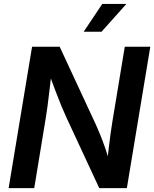

<svg xmlns="http://www.w3.org/2000/svg" viewBox="-20 -968 793 988"><path d="M24.4 0 145 -727.5H287.1L474.1 -325.2Q483.4 -304.7 495.6 -274.7Q507.8 -244.6 520.8 -207.8Q533.7 -170.9 544.9 -128.4L530.8 -117.7Q533.7 -155.3 538.6 -197.5Q543.5 -239.7 548.6 -277.8Q553.7 -315.9 558.1 -340.8L622.1 -727.5H753.4L632.8 0H490.7L322.3 -362.3Q309.1 -390.6 295.4 -423.8Q281.7 -457 265.6 -499.8Q249.5 -542.5 228.5 -599.6L246.6 -606Q240.2 -550.3 234.6 -503.2Q229 -456.1 224.4 -420.4Q219.7 -384.8 215.8 -362.8L156.2 0ZM410.6 -804.7 506.3 -947.8H630.4L502.4 -804.7Z"/></svg>

Font: Inter 20pt SemiBold
Style: Italic
Weight: 600
Italic angle: -9.3988°
Version: Version 4.001;git-66647c0bb